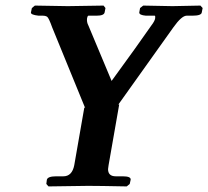

<svg xmlns="http://www.w3.org/2000/svg" viewBox="-20 -667 746 688"><path d="M246.1 -75.2 282.2 -282.2 285.2 -279.8Q190.9 -511.7 167 -568.8Q154.8 -603 148.9 -606.9Q143.1 -610.8 132.8 -610.8H118.2Q90.3 -613.8 90.8 -622.1L94.2 -638.2L105 -647Q210 -645 223.1 -645L351.1 -647L357.9 -638.2L355 -623Q353 -610.8 326.2 -610.8H296.9Q293.9 -610.8 292 -602.1Q290 -587.9 296.9 -575.2Q323.7 -511.2 379.9 -377Q476.1 -508.8 522 -575.2Q535.2 -592.3 536.1 -602.1Q537.1 -610.8 534.2 -610.8H502.9Q479 -612.8 479 -622.1L481.9 -638.2L493.2 -647Q585 -645 598.1 -645L698.2 -647L706.1 -638.2L703.1 -623Q702.1 -610.8 669.9 -610.8H648.9Q630.9 -610.8 601.1 -568.8L403.8 -292L407.2 -293L369.1 -75.2Q367.2 -63 367.2 -61Q367.2 -35.2 395 -35.2H419.9Q449.7 -35.2 448.2 -22.9L444.8 -7.8L434.1 1Q334 -1 295.9 -1L153.8 1L146 -7.8L147.9 -22.9Q150.9 -35.2 181.2 -35.2H207Q238.3 -35.2 246.1 -75.2Z"/></svg>

Font: Linux Libertine
Style: Semibold Italic
Weight: 600
Italic angle: -11.5°
Designer: Philipp H. Poll
Foundry: Philipp H. Poll
Version: Version 5.1.2 ; ttfautohint (v0.9)